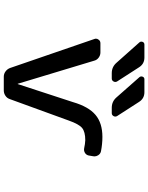

<svg xmlns="http://www.w3.org/2000/svg" viewBox="99 -922 802 1040"><g transform="rotate(90 500.0 -402.0)"><path d="M479.5 -783.2Q513.7 -783.2 532.2 -753.9L608.4 -635.7Q614.3 -626 608.9 -616.2Q603.5 -606.4 592.8 -606.4H563.5Q529.3 -606.4 506.8 -632.8L397.5 -756.8Q391.6 -764.6 395.5 -773.9Q399.4 -783.2 409.2 -783.2ZM292 -783.2Q326.2 -783.2 344.7 -753.9L420.9 -635.7Q426.8 -626 421.4 -616.2Q416 -606.4 405.3 -606.4H376Q341.8 -606.4 319.3 -632.8L209 -756.8Q203.1 -764.6 207 -773.9Q210.9 -783.2 221.7 -783.2ZM433.6 -97.7Q433.6 -96.7 434.6 -96.7Q435.5 -96.7 435.5 -97.7L533.2 -396.5Q557.6 -480.5 602.1 -518.1Q646.5 -555.7 721.7 -555.7Q759.8 -555.7 799.8 -547.9Q813.5 -544.9 821.3 -532.2Q827.1 -522.5 827.1 -512.7Q827.1 -508.8 826.2 -504.9L822.3 -481.4Q819.3 -467.8 807.6 -460.9Q795.9 -454.1 782.2 -457Q760.7 -461.9 739.3 -462.9Q694.3 -462.9 673.3 -445.8Q652.3 -428.7 632.8 -373L516.6 -53.7Q511.7 -39.1 498.5 -30.3Q485.4 -21.5 469.7 -21.5H395.5Q379.9 -21.5 367.2 -30.8Q354.5 -40 348.6 -54.7L191.4 -511.7Q189.5 -516.6 189.5 -520.5Q189.5 -528.3 194.3 -534.2Q201.2 -544.9 213.9 -544.9H264.6Q279.3 -544.9 292 -535.6Q304.7 -526.4 308.6 -511.7Z"/></g></svg>

Font: Gen Jyuu Gothic L Monospace Medium
Style: Regular
Weight: 500
Designer: [Source Han Sans]
Ryoko NISHIZUKA  (kana & ideographs); Paul D. Hunt (Latin, Greek & Cyrillic); Wenlong ZHANG  (bopomofo
Version: Version 1.002.20150607